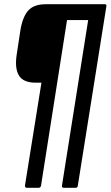

<svg xmlns="http://www.w3.org/2000/svg" viewBox="-20 -703 523 908"><path d="M107 185Q98 185 98 175L176 -312H149Q90 -312 69.5 -346Q49 -380 59 -445L76 -557Q86 -621 112.5 -652Q139 -683 197 -683H476Q485 -683 483 -673L348 175Q347 185 338 185H281Q272 185 273 175L397 -608H297L174 175Q172 185 163 185Z"/></svg>

Font: Sofia Sans Condensed Medium
Style: Italic
Weight: 500
Italic angle: -9°
Designer: Botio Nikoltchev, Ani Petrova
Foundry: lettersoup
Version: Version 4.101; ttfautohint (v1.8.4.7-5d5b)